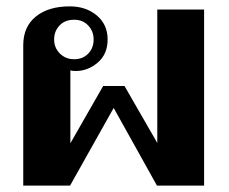

<svg xmlns="http://www.w3.org/2000/svg" viewBox="-20 -583 718 603"><path d="M53 -441Q53 -499 92.5 -531Q132 -563 199 -563Q250 -563 284 -534.5Q318 -506 318 -459Q318 -413 287 -386.5Q256 -360 218 -360Q206 -360 201 -362V-133L304 -313H371L474 -134V-553H621V0H473L337 -244L200 0H53ZM274 -459Q274 -485 257 -503Q240 -521 213 -521Q184 -521 167 -503Q150 -485 150 -459Q150 -433 168 -415Q186 -397 213 -397Q240 -397 257 -414.5Q274 -432 274 -459Z"/></svg>

Font: Taviraj SemiBold
Style: Regular
Weight: 600
Designer: Katatrad Team
Foundry: CadsonDemak
Version: Version 1.001